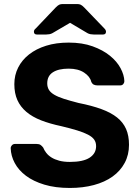

<svg xmlns="http://www.w3.org/2000/svg" viewBox="-20 -921 692 951"><path d="M163 -750Q148 -750 148 -764Q148 -773 157 -780L256 -884Q267 -895 274 -898Q281 -901 291 -901H362Q372 -901 379 -898Q386 -895 397 -884L497 -780Q505 -772 505 -764Q505 -750 490 -750H445Q437 -750 428.5 -751.5Q420 -753 413 -757L327 -808L240 -757Q233 -753 224.5 -751.5Q216 -750 208 -750ZM326 10Q254 10 199.5 -6.5Q145 -23 108.5 -50.5Q72 -78 53 -113.5Q34 -149 33 -187Q33 -195 39 -201.5Q45 -208 54 -208H161Q174 -208 181 -203Q188 -198 194 -190Q199 -177 209 -164Q219 -151 235 -141Q251 -131 273.5 -125Q296 -119 326 -119Q392 -119 424 -140Q456 -161 456 -197Q456 -216 446.5 -229.5Q437 -243 416 -254Q395 -265 362.5 -275Q330 -285 284 -296Q227 -308 183.5 -325Q140 -342 110.5 -367Q81 -392 66 -425.5Q51 -459 51 -504Q51 -549 70 -586.5Q89 -624 124 -651.5Q159 -679 208.5 -694.5Q258 -710 320 -710Q388 -710 439 -691.5Q490 -673 524.5 -645Q559 -617 577 -583.5Q595 -550 596 -519Q596 -511 590.5 -504.5Q585 -498 575 -498H463Q453 -498 445 -501.5Q437 -505 432 -516Q426 -542 396.5 -561.5Q367 -581 320 -581Q270 -581 242 -563Q214 -545 214 -508Q214 -490 222 -476.5Q230 -463 248.5 -452Q267 -441 296.5 -431.5Q326 -422 369 -411Q435 -398 482.5 -380.5Q530 -363 560 -339Q590 -315 604.5 -282Q619 -249 619 -204Q619 -154 597.5 -114Q576 -74 537.5 -46.5Q499 -19 445 -4.5Q391 10 326 10Z"/></svg>

Font: Fz Rubik SemBd
Style: Regular
Weight: 600
Designer: Hubert and Fischer
Foundry: Hubert and Fischer
Version: Vit hóa bi FontZin.com